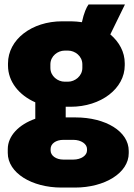

<svg xmlns="http://www.w3.org/2000/svg" viewBox="-20 -630 605 865"><path d="M16 -335C16 -262 66 -201 139 -169V-95C65 -69 15 -18 15 42V59C15 149 123 215 257 215H318C452 215 560 149 560 60V50C560 -38 456 -101 320 -101H276V-149H298C435 -149 542 -231 542 -336V-345C542 -396 517 -441 477 -475L543 -610H379C370 -598 358 -572 349 -530C333 -532 318 -534 301 -534H260C123 -534 16 -452 16 -344ZM207 -340C207 -378 241 -402 271 -402H287C317 -402 351 -378 351 -340V-324C351 -287 317 -262 287 -262H271C241 -262 207 -286 207 -324ZM208 41C208 18 231 0 266 0H310C346 0 372 19 372 41V48C372 70 346 89 310 89H266C232 89 208 71 208 48Z"/></svg>

Font: Fixel Text Black
Style: Regular
Weight: 900
Width: 4
Designer: AlfaBravo + MacPaw
Foundry: Kyrylo Tkachov, Marchela Mozhyna, Serhii Makarenko, Maria Weinstein, Zakhar Kryvoshyya
Version: Version 1.211